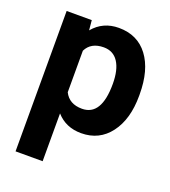

<svg xmlns="http://www.w3.org/2000/svg" viewBox="-135 -638 834 940"><g transform="rotate(20 281.5 -167.5)"><path d="M529.8 -259.3Q529.8 -137.2 474.4 -63.7Q418.9 9.8 324.7 9.8Q244.6 9.8 195.3 -45.9V203.1H54.2V-528.3H185.1L189.9 -476.6Q241.2 -538.1 323.7 -538.1Q421.4 -538.1 475.6 -465.8Q529.8 -393.6 529.8 -266.6ZM388.7 -269.5Q388.7 -343.3 362.5 -383.3Q336.4 -423.3 286.6 -423.3Q220.2 -423.3 195.3 -372.6V-156.2Q221.2 -104 287.6 -104Q388.7 -104 388.7 -269.5Z"/></g></svg>

Font: SteelSelectRoboto
Style: Roboto-Bold
Weight: 700
Designer: Google
Version: Version 2.137; 2017